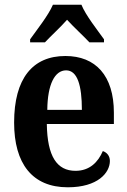

<svg xmlns="http://www.w3.org/2000/svg" viewBox="-20 -786 541 816"><path d="M108 -619V-606H171C195 -632 238 -671 265 -702C291 -673 339 -629 360 -606H422V-619C395 -657 344 -721 326 -766H205C186 -721 135 -657 108 -619ZM268 10C396 10 447 -52 447 -102C447 -124 434 -138 417 -144C397 -97 361 -60 301 -60C222 -60 181 -121 179 -259H464V-307C464 -465 386 -548 258 -548C119 -548 40 -453 40 -265C40 -91 117 10 268 10ZM328 -319H181C182 -428 213 -487 261 -487C309 -487 328 -423 328 -319Z"/></svg>

Font: Noto Serif Ethiopic Condensed
Style: Bold
Weight: 700
Width: 3
Designer: Monotype Design Team
Foundry: Monotype Imaging Inc.
Version: Version 2.102